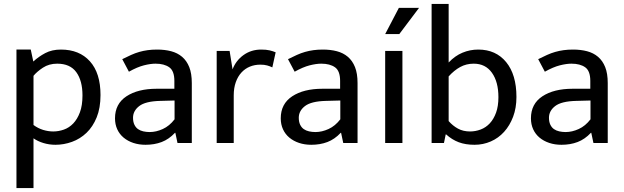

<svg xmlns="http://www.w3.org/2000/svg" viewBox="-20 -730 3183 980"><path d="M263 9Q231 9 201.5 0Q172 -9 151 -24V230H64V-477H137L150 -416Q177 -441 211 -459Q245 -477 291 -477Q385 -477 439 -417Q493 -357 493 -245Q493 -179 473.5 -131Q454 -83 421.5 -52Q389 -21 347.5 -6Q306 9 263 9ZM272 -405Q230 -405 199 -384.5Q168 -364 151 -343V-92Q174 -75 200 -67Q226 -59 252 -59Q279 -59 306 -68.5Q333 -78 354 -100Q375 -122 388 -157Q401 -192 401 -243Q401 -318 369.5 -361.5Q338 -405 272 -405Z M604 -428Q628 -440 649 -449.5Q670 -459 691 -465Q712 -471 734 -474Q756 -477 782 -477Q821 -477 853.5 -468.5Q886 -460 909.5 -440Q933 -420 946 -387.5Q959 -355 959 -306V0H886L875 -52H873Q842 -19 805 -5Q768 9 723 9Q689 9 660.5 -0.5Q632 -10 611 -27.5Q590 -45 578.5 -70Q567 -95 567 -126Q567 -200 625.5 -238.5Q684 -277 780 -277H870V-317Q870 -368 844 -386.5Q818 -405 774 -405Q748 -405 714.5 -396.5Q681 -388 638 -364ZM871 -217 797 -215Q722 -213 690.5 -188.5Q659 -164 659 -129Q659 -108 666 -93.5Q673 -79 684.5 -71Q696 -63 711.5 -59.5Q727 -56 744 -56Q777 -56 811 -71.5Q845 -87 871 -121Z M1086 0V-470H1152L1167 -376Q1184 -421 1223 -449Q1262 -477 1313 -477Q1339 -477 1356 -473Q1373 -469 1387 -463L1370 -386Q1358 -392 1343.5 -396Q1329 -400 1309 -400Q1280 -400 1255.5 -390Q1231 -380 1212.5 -360Q1194 -340 1183.5 -310.5Q1173 -281 1173 -243V0Z M1450 -428Q1474 -440 1495 -449.5Q1516 -459 1537 -465Q1558 -471 1580 -474Q1602 -477 1628 -477Q1667 -477 1699.5 -468.5Q1732 -460 1755.5 -440Q1779 -420 1792 -387.5Q1805 -355 1805 -306V0H1732L1721 -52H1719Q1688 -19 1651 -5Q1614 9 1569 9Q1535 9 1506.5 -0.5Q1478 -10 1457 -27.5Q1436 -45 1424.5 -70Q1413 -95 1413 -126Q1413 -200 1471.5 -238.5Q1530 -277 1626 -277H1716V-317Q1716 -368 1690 -386.5Q1664 -405 1620 -405Q1594 -405 1560.5 -396.5Q1527 -388 1484 -364ZM1717 -217 1643 -215Q1568 -213 1536.5 -188.5Q1505 -164 1505 -129Q1505 -108 1512 -93.5Q1519 -79 1530.5 -71Q1542 -63 1557.5 -59.5Q1573 -56 1590 -56Q1623 -56 1657 -71.5Q1691 -87 1717 -121Z M1946 0V-470H2034V0ZM2018 -556H1946L2016 -690H2119Z M2616 -235Q2616 -179 2599 -134Q2582 -89 2553 -57Q2524 -25 2485 -8Q2446 9 2402 9Q2356 9 2321.5 -4Q2287 -17 2257 -44H2255L2246 0H2183V-710H2270V-411Q2302 -445 2340.5 -461Q2379 -477 2421 -477Q2511 -477 2563.5 -413Q2616 -349 2616 -235ZM2524 -234Q2524 -312 2491 -358.5Q2458 -405 2398 -405Q2360 -405 2329 -388Q2298 -371 2270 -340V-112Q2291 -88 2317.5 -73.5Q2344 -59 2379 -59Q2407 -59 2433.5 -69Q2460 -79 2480 -100.5Q2500 -122 2512 -155Q2524 -188 2524 -234Z M2727 -428Q2751 -440 2772 -449.5Q2793 -459 2814 -465Q2835 -471 2857 -474Q2879 -477 2905 -477Q2944 -477 2976.5 -468.5Q3009 -460 3032.5 -440Q3056 -420 3069 -387.5Q3082 -355 3082 -306V0H3009L2998 -52H2996Q2965 -19 2928 -5Q2891 9 2846 9Q2812 9 2783.5 -0.5Q2755 -10 2734 -27.5Q2713 -45 2701.5 -70Q2690 -95 2690 -126Q2690 -200 2748.5 -238.5Q2807 -277 2903 -277H2993V-317Q2993 -368 2967 -386.5Q2941 -405 2897 -405Q2871 -405 2837.5 -396.5Q2804 -388 2761 -364ZM2994 -217 2920 -215Q2845 -213 2813.5 -188.5Q2782 -164 2782 -129Q2782 -108 2789 -93.5Q2796 -79 2807.5 -71Q2819 -63 2834.5 -59.5Q2850 -56 2867 -56Q2900 -56 2934 -71.5Q2968 -87 2994 -121Z"/></svg>

Font: Mukta Malar
Style: Regular
Weight: 400
Designer: Aadarsh Rajan, Girish Dalvi, Yashodeep Gholap
Foundry: Ek Type
Version: Version 2.538;PS 1.000;hotconv 16.6.51;makeotf.lib2.5.65220;